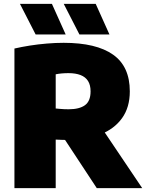

<svg xmlns="http://www.w3.org/2000/svg" viewBox="-20 -971 754 991"><path d="M54.5 0V-720.5Q91.5 -729 134.2 -735.8Q177 -742.5 221.5 -746.2Q266 -750 308.5 -750Q477 -750 563.5 -689Q650 -628 650 -499.5Q650 -417 610 -361.2Q570 -305.5 498 -277Q426 -248.5 329.5 -248.5Q313.5 -248.5 298.5 -249.2Q283.5 -250 267.5 -250.5V0ZM479.5 0 257 -338H486.5L714 0ZM334.5 -407Q389.5 -407 418.5 -428Q447.5 -449 447.5 -499.5Q447.5 -532 434.5 -552.8Q421.5 -573.5 396 -583.5Q370.5 -593.5 333.5 -593.5Q315.5 -593.5 298.8 -592Q282 -590.5 267.5 -587.5V-411Q278.5 -410 289.5 -409Q300.5 -408 311.8 -407.5Q323 -407 334.5 -407ZM390 -793 309 -951H474L545 -793ZM164 -793 83 -951H248L319 -793Z"/></svg>

Font: Encode Sans SC Condensed Thin Black
Style: Regular
Weight: 900
Version: Version 3.002